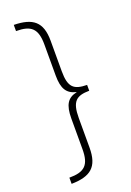

<svg xmlns="http://www.w3.org/2000/svg" viewBox="-165 -774 678 992"><g transform="rotate(-20 174.5 -278.0)"><path d="M48 125V159C153 157 199 121 199 15V-148C199 -241 228 -261 298 -262V-294C226 -295 199 -316 199 -405V-573C199 -678 151 -713 48 -715V-681C131 -681 162 -653 162 -565V-395C162 -322 183 -290 234 -278V-277C183 -266 162 -234 162 -158V9C162 97 132 125 48 125Z"/></g></svg>

Font: Noto Sans Ethiopic ExtraCondensed ExtraLight
Style: Regular
Weight: 200
Width: 2
Designer: Monotype Design Team
Foundry: Monotype Imaging Inc.
Version: Version 2.102